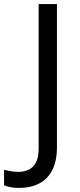

<svg xmlns="http://www.w3.org/2000/svg" viewBox="-98 -734 391 944"><path d="M-4 190Q-28 190 -46 186.5Q-64 183 -78 177V101Q-62 105 -44 108Q-26 111 -6 111Q19 111 41.5 101Q64 91 78 66Q92 41 92 -4V-714H182V-11Q182 58 159 102.5Q136 147 94 168.5Q52 190 -4 190Z"/></svg>

Font: Noto Sans Lao Looped
Style: Regular
Weight: 400
Designer: Mark Frömberg, Ben Mitchell
Foundry: The Fontpad Ltd
Version: Version 1.001